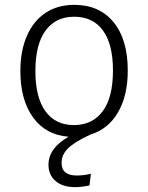

<svg xmlns="http://www.w3.org/2000/svg" viewBox="-20 -554 611 792"><path d="M234 118Q234 170 297 170Q323 170 355 163L349 211Q314 218 291 218Q238 218 209 192.5Q180 167 180 126Q180 57 263 10Q169 3 116.5 -69.5Q64 -142 64 -261Q64 -344 91 -406Q118 -468 168 -501Q218 -534 286 -534Q390 -534 448.5 -462.5Q507 -391 507 -263Q507 -159 466.5 -90Q426 -21 353 1Q288 31 261 57.5Q234 84 234 118ZM285 -38Q361 -38 403.5 -95Q446 -152 446 -263Q446 -372 404.5 -428.5Q363 -485 286 -485Q210 -485 168 -428Q126 -371 126 -261Q126 -152 167.5 -95Q209 -38 285 -38Z"/></svg>

Font: Fira Sans Light
Style: Regular
Weight: 300
Designer: bBox Type GmbH & Carrois Corporate GbR & Edenspiekermann AG
Foundry: bBox Type GmbH & Carrois Corporate GbR & Edenspiekermann AG
Version: Version 4.301